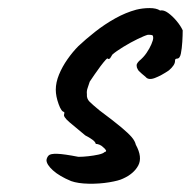

<svg xmlns="http://www.w3.org/2000/svg" viewBox="-20 -443 472 475"><path d="M156 5Q127 -7 111 -21.5Q95 -36 95 -47Q96 -54 100.5 -58.5Q105 -63 121.5 -62.5Q138 -62 174 -55Q185 -55 198.5 -56.5Q212 -58 223.5 -60.5Q235 -63 239 -67Q244 -68 242 -71.5Q240 -75 235 -79Q231 -83 226 -85Q221 -87 217 -87Q216 -92 208.5 -97.5Q201 -103 191 -108Q169 -126 152 -140.5Q135 -155 139 -161Q139 -165 139 -165.5Q139 -166 139 -166Q132 -166 125 -185.5Q118 -205 118 -221Q118 -239 126 -258.5Q134 -278 147 -296.5Q160 -315 174 -329Q192 -346 215.5 -364.5Q239 -383 265 -397.5Q291 -412 317 -419Q333 -423 350 -423Q367 -423 376 -417Q385 -419 396 -411Q407 -403 417 -391Q427 -379 432 -368Q432 -356 431 -339.5Q430 -323 427.5 -310.5Q425 -298 418 -298Q418 -298 415.5 -297.5Q413 -297 413 -292Q413 -282 398 -269Q379 -256 363 -250Q347 -244 340 -253Q335 -257 331 -260.5Q327 -264 323 -268Q323 -268 320.5 -272Q318 -276 318 -281Q318 -285 321 -288.5Q324 -292 324 -292Q335 -301 342.5 -312Q350 -323 354.5 -333.5Q359 -344 359 -349Q359 -355 356.5 -356Q354 -357 346 -357Q338 -355 320.5 -346.5Q303 -338 285 -327Q267 -316 258 -308Q254 -301 252.5 -299Q251 -297 247 -297Q247 -301 241.5 -295Q236 -289 228.5 -279Q221 -269 213.5 -258Q206 -247 202 -241Q200 -234 197 -226Q194 -218 195 -210Q194 -199 201.5 -191.5Q209 -184 226 -170Q261 -144 279.5 -128.5Q298 -113 306 -103.5Q314 -94 316 -85Q333 -54 322 -33.5Q311 -13 284 -1Q274 4 250 8Q226 12 199.5 11.5Q173 11 156 5Z"/></svg>

Font: Caveat SemiBold
Style: Regular
Weight: 600
Designer: Pablo Impallari
Foundry: Pablo Impallari
Version: Version 2.000